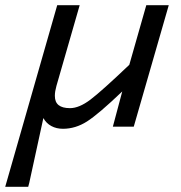

<svg xmlns="http://www.w3.org/2000/svg" viewBox="-60 -485 694 735"><path d="M181 8Q156 8 136.5 -2.5Q117 -13 106 -33L52 215L48 230H-40L159 -465H245L156 -156Q153 -145 151.5 -136Q150 -127 150 -118Q150 -94 164.5 -82.5Q179 -71 208 -71Q243 -71 286 -103.5Q329 -136 435 -237L500 -465H586L452 0H372L408 -135Q317 -48 273 -20Q229 8 181 8Z"/></svg>

Font: Intel One Mono
Style: Italic
Weight: 400
Italic angle: -16°
Monospace: yes
Designer: Fred Shallcrass
Foundry: Frere-Jones Type LLC
Version: Version 1.400;hotconv 1.1.0;makeotfexe 2.6.0;FJTRelease1.4